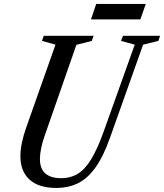

<svg xmlns="http://www.w3.org/2000/svg" viewBox="-20 -943 832 974"><path d="M267 10.5Q177 10.5 130.2 -31.5Q83.5 -73.5 83.5 -150.5Q83.5 -213.5 114 -299L261.5 -716.5L193 -735.5L202 -761.5H455L445.5 -735.5L367.5 -715.5L206 -252.5Q195 -221.5 188.8 -191.2Q182.5 -161 182.5 -136.5Q182.5 -39 291.5 -39Q337.5 -39 374 -61Q410.5 -83 442 -134.2Q473.5 -185.5 505 -273L663.5 -716.5L594 -735.5L604 -761.5H792L783.5 -735.5L706 -716.5L538.5 -245.5Q503.5 -146.5 462.5 -90.8Q421.5 -35 373 -12.2Q324.5 10.5 267 10.5ZM441.5 -844.5 468 -923H719.5L692 -844.5Z"/></svg>

Font: Libre Caslon Condensed Medium Italic
Style: Regular
Weight: 500
Italic angle: -22.583°
Designer: Pablo Impallari, Rodrigo Fuenzalida, Katja Schimmel, Ertekin Erdin
Foundry: Pablo Impallari, Rodrigo Fuenzalida
Version: Version 2.000; ttfautohint (v1.8.4.7-5d5b);gftools[0.9.33]